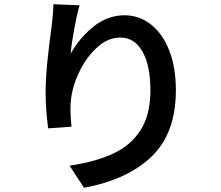

<svg xmlns="http://www.w3.org/2000/svg" viewBox="-20 -824 1040 905"><path d="M313 -571Q357 -649 423 -700.5Q489 -752 567 -752Q636 -752 691 -709Q747 -665 778 -585.5Q809 -506 809 -399Q809 -197 695.5 -87Q582 23 376 61L308 -43Q429 -61 512.5 -99.5Q596 -138 642.5 -210.5Q689 -283 689 -398Q689 -515 651.5 -581Q614 -647 547 -647Q488 -647 436 -599Q384 -551 350.5 -478.5Q317 -406 313 -337Q312 -327 312 -306Q312 -280 317 -227L207 -219Q195 -313 195 -383Q195 -449 202.5 -526Q210 -603 224 -705Q231 -764 232 -804L355 -799Q342 -753 329.5 -685Q317 -617 313 -571Z"/></svg>

Font: Merged Yaku Han JP SemiBold
Style: Regular
Weight: 600
Designer: Ryoko NISHIZUKA 西塚涼子 (kana, bopomofo & ideographs); Paul D. Hunt (Latin, Greek & Cyrillic); Sandoll Communications 산돌커뮤니
Foundry: Adobe
Version: Version 2.004